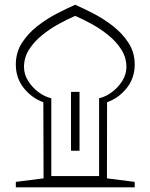

<svg xmlns="http://www.w3.org/2000/svg" viewBox="-20 -804 645 824"><path d="M47.9 0V-23.4L167 -38.6L166 -365.2Q117.7 -382.3 82.8 -425.3Q47.9 -468.3 47.9 -527.3Q47.9 -579.6 74.5 -620.6Q101.1 -661.6 141.8 -693.1Q182.6 -724.6 226.1 -746.8Q269.5 -769 302.7 -783.7Q335.9 -769 379.4 -746.8Q422.9 -724.6 463.6 -693.1Q504.4 -661.6 531.2 -620.6Q558.1 -579.6 558.1 -527.3Q558.1 -468.3 523.2 -425.3Q488.3 -382.3 439.5 -365.2L439 -38.6L558.1 -23.4V0ZM405.3 -48.3V-382.3Q433.6 -388.7 460.4 -408.7Q487.3 -428.7 504.9 -457Q522.5 -485.4 522.5 -516.1Q522.5 -557.1 500.7 -591.3Q479 -625.5 444.8 -653.1Q410.6 -680.7 372.8 -701.4Q335 -722.2 302.7 -735.8Q270.5 -722.2 232.7 -701.4Q194.8 -680.7 160.6 -653.1Q126.5 -625.5 104.7 -591.3Q83 -557.1 83 -516.1Q83 -485.4 100.6 -457Q118.2 -428.7 145 -408.7Q171.9 -388.7 200.2 -382.3V-48.3ZM284.7 -409.7H321.3V-157.2H284.7Z"/></svg>

Font: Pinar-FD Medium
Style: Regular
Weight: 500
Designer: Amin Abedi
Version: Version 3.000